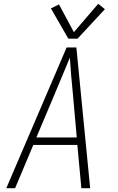

<svg xmlns="http://www.w3.org/2000/svg" viewBox="-20 -983 616 1003"><path d="M13 0H59L154 -226H384L405 0H451L403 -490L379 -735H328ZM381 -265H170L265 -490Q285 -538 305 -586Q325 -634 345 -682Q348 -634 352 -586Q356 -538 361 -490ZM337 -781H385L528 -935L493 -963L366 -815L288 -960L246 -939Z"/></svg>

Font: Iosevka Sparkle XLtObl
Style: Regular
Weight: 200
Italic angle: -9°
Designer: Belleve Invis
Foundry: Belleve Invis
Version: Version 4.5.0; ttfautohint (v1.8.3)